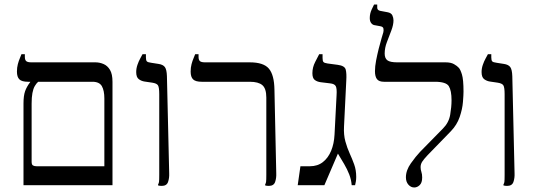

<svg xmlns="http://www.w3.org/2000/svg" viewBox="-20 -820 2368 850"><path d="M84 0V-361Q84 -396 91 -416Q98 -436 114 -457V-458H104Q77 -458 66 -468.5Q55 -479 55 -503Q55 -521 59 -536Q63 -551 68 -562.5Q73 -574 75 -580H90V-568Q90 -555 96 -549.5Q102 -544 119 -544H403Q421 -544 438.5 -536.5Q456 -529 467 -510.5Q478 -492 478 -458V0ZM142 -84H442V-384Q442 -419 431 -438.5Q420 -458 389 -458H149Q141 -451 134 -439Q127 -427 123.5 -408Q120 -389 120 -361V-104Q120 -91 126 -87.5Q132 -84 142 -84Z M696 3Q692 3 687.5 2.5Q683 2 680 1V-4Q683 -8 684 -15Q685 -22 685 -46V-403Q685 -433 679.5 -442Q674 -451 654 -454L620 -459Q606 -461 594.5 -469.5Q583 -478 583 -501Q583 -517 588.5 -533Q594 -549 601 -561.5Q608 -574 611 -580H626V-566Q626 -553 630 -548.5Q634 -544 650 -542L682 -537Q702 -534 710 -523Q718 -512 719 -483L729 -53Q730 -32 724 -14.5Q718 3 696 3Z M1170 3Q1166 3 1161.5 2.5Q1157 2 1154 1V-4Q1157 -8 1158 -15.5Q1159 -23 1159 -46V-388Q1159 -428 1141.5 -443Q1124 -458 1086 -458H873Q846 -458 835 -468.5Q824 -479 824 -503Q824 -521 828 -536Q832 -551 837 -562.5Q842 -574 844 -580H859V-568Q859 -555 865 -549.5Q871 -544 888 -544H1086Q1147 -544 1170.5 -516Q1194 -488 1195 -423L1203 -53Q1204 -32 1198 -14.5Q1192 3 1170 3Z M1298 0 1310 -84H1352Q1386 -84 1409.5 -102.5Q1433 -121 1446 -152.5Q1459 -184 1461 -224L1470 -398Q1472 -428 1466.5 -438.5Q1461 -449 1441 -451L1400 -456Q1384 -458 1373.5 -466Q1363 -474 1363 -496Q1363 -522 1375.5 -546Q1388 -570 1393 -580H1408V-563Q1408 -550 1412 -545.5Q1416 -541 1430 -539L1475 -533Q1506 -529 1510.5 -512Q1515 -495 1513 -463L1503 -260Q1501 -223 1509 -194Q1517 -165 1528 -141Q1539 -117 1548 -92Q1557 -67 1557 -37Q1557 -26 1555.5 -17Q1554 -8 1552 0H1537Q1535 -25 1526 -48Q1517 -71 1503.5 -94Q1490 -117 1476 -140L1416 0Z M1814 10Q1799 10 1788 -2.5Q1777 -15 1777 -35Q1777 -66 1799 -97Q1821 -128 1840 -148L1941 -251Q1967 -277 1973 -312Q1979 -347 1979 -376Q1979 -419 1967 -438.5Q1955 -458 1905 -458H1680Q1658 -458 1649 -469.5Q1640 -481 1640 -505Q1640 -526 1645 -552Q1650 -578 1656.5 -604Q1663 -630 1669 -650Q1675 -670 1677 -677Q1679 -685 1677.5 -693.5Q1676 -702 1663 -704L1636 -709Q1628 -711 1622.5 -719Q1617 -727 1617 -740Q1617 -760 1625.5 -778Q1634 -796 1636 -800H1650V-786Q1650 -775 1663 -772L1695 -766Q1712 -763 1717 -752Q1722 -741 1722 -730Q1722 -710 1712.5 -685Q1703 -660 1693 -634Q1683 -608 1683 -583Q1683 -562 1695 -553Q1707 -544 1739 -544H1953Q1976 -544 1990 -536Q2004 -528 2011 -520Q2018 -513 2025 -490.5Q2032 -468 2032 -414Q2032 -400 2029.5 -368.5Q2027 -337 2015 -302Q2003 -267 1976 -239L1873 -133Q1856 -115 1849 -104Q1842 -93 1842 -80Q1842 -69 1845.5 -59Q1849 -49 1849 -34Q1849 -11 1838 -0.5Q1827 10 1814 10Z M2225 3Q2221 3 2216.5 2.5Q2212 2 2209 1V-4Q2212 -8 2213 -15Q2214 -22 2214 -46V-403Q2214 -433 2208.5 -442Q2203 -451 2183 -454L2149 -459Q2135 -461 2123.5 -469.5Q2112 -478 2112 -501Q2112 -517 2117.5 -533Q2123 -549 2130 -561.5Q2137 -574 2140 -580H2155V-566Q2155 -553 2159 -548.5Q2163 -544 2179 -542L2211 -537Q2231 -534 2239 -523Q2247 -512 2248 -483L2258 -53Q2259 -32 2253 -14.5Q2247 3 2225 3Z"/></svg>

Font: Frank Ruhl Libre Light
Style: Regular
Weight: 300
Designer: Yanek Iontef
Foundry: Fontef
Version: Version 6.003;gftools[0.9.30]